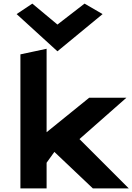

<svg xmlns="http://www.w3.org/2000/svg" viewBox="-20 -1033 733 1063"><path d="M72 -955 298 -749 548 -955 448 -1013 298 -897 159 -1013ZM693 10 420 -263 680 -492H474L238 -301V-763L93 -732V10H238V-132L281 -192L494 10Z"/></svg>

Font: Bluebird
Style: SfBdExt
Weight: 700
Designer: Jasper
Foundry: Cannot Into Space Fonts
Version: Version 0.98